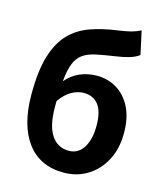

<svg xmlns="http://www.w3.org/2000/svg" viewBox="-123 -921 878 1027"><g transform="rotate(15 316.0 -407.5)"><path d="M326 14Q194 14 123 -81Q52 -176 52 -347Q52 -478 77.5 -560.5Q103 -643 149.5 -690.5Q196 -738 260.5 -761Q325 -784 404 -795Q454 -802 480.5 -809Q507 -816 533 -829L561 -700Q539 -683 505 -673.5Q471 -664 434 -659Q373 -650 330 -641Q287 -632 259.5 -613Q232 -594 217 -557.5Q202 -521 196 -457Q228 -495 272 -514Q316 -533 365 -533Q426 -533 475.5 -503.5Q525 -474 554.5 -416Q584 -358 584 -273Q584 -187 550 -122.5Q516 -58 457.5 -22Q399 14 326 14ZM191 -346V-313Q191 -210 225.5 -158Q260 -106 323 -106Q374 -106 403 -151.5Q432 -197 432 -273Q432 -352 403 -389Q374 -426 321 -426Q290 -426 256 -408Q222 -390 191 -346Z"/></g></svg>

Font: Source Han Sans TC
Style: Bold
Weight: 700
Designer: Ryoko NISHIZUKA Ë•øÂ°öÊ∂ºÂ≠ê (kana, bopomofo & ideographs); Paul D. Hunt (Latin, Greek & Cyrillic); Sandoll Communicatio
Foundry: Adobe
Version: Version 2.004;hotconv 1.0.118;makeotfexe 2.5.65603